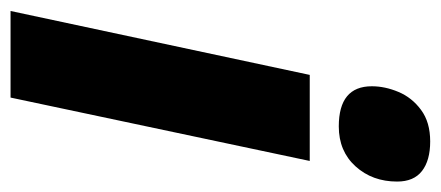

<svg xmlns="http://www.w3.org/2000/svg" viewBox="-262 -566 816 355"><g transform="rotate(90 145.5 -388.0)"><path d="M201.2 -606.9Q127 -606.9 127 -668Q127 -692.4 137.5 -717.3Q147.9 -742.2 170.7 -759Q193.4 -775.9 229 -775.9Q264.2 -775.9 283.7 -760.7Q303.2 -745.6 303.2 -714.8Q303.2 -668.9 275.1 -637.9Q247.1 -606.9 201.2 -606.9ZM-12.2 0 106 -553.2H265.1L147.9 0Z"/></g></svg>

Font: Open Sans Condensed ExtraBold
Style: Italic
Weight: 800
Width: 3
Italic angle: -12°
Designer: Monotype Design Team
Foundry: Monotype Imaging Inc.
Version: Version 3.003; ttfautohint (v1.8.4)